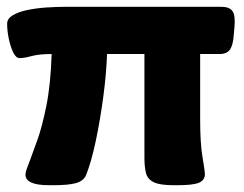

<svg xmlns="http://www.w3.org/2000/svg" viewBox="-20 -543 718 565"><path d="M124 2Q55 2 55 -29Q55 -36 58.5 -45.5Q62 -55 67 -68Q76 -92 90 -131Q104 -170 116.5 -232Q129 -294 132 -384Q95 -384 73 -378Q51 -372 38 -372Q27 -372 19 -388.5Q11 -405 6 -428.5Q1 -452 1 -473Q1 -488 17.5 -498Q34 -508 60.5 -513.5Q87 -519 117 -521Q147 -523 174 -523H631Q655 -523 664 -510.5Q673 -498 670 -464L668 -441Q666 -411 657 -397.5Q648 -384 626 -384H569V-192Q569 -121 576 -80Q583 -39 583 -31Q583 -13 566 -5.5Q549 2 503 2H490Q450 2 432 -7Q414 -16 409.5 -34Q405 -52 405 -79V-384H295Q293 -326 284 -258.5Q275 -191 262 -129Q249 -67 233 -27Q225 -10 203 -4Q181 2 137 2Z"/></svg>

Font: Asap Semi Expanded ExtraBold
Style: Regular
Weight: 800
Width: 6
Designer: Pablo Cosgaya
Foundry: Omnibus-Type
Version: Version 3.001; ttfautohint (v1.8.4.7-5d5b)